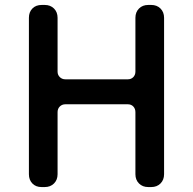

<svg xmlns="http://www.w3.org/2000/svg" viewBox="-20 -757 781 777"><path d="M148 0Q125 0 111 -14.5Q97 -29 97 -52V-685Q97 -708 111 -722.5Q125 -737 149 -737H161Q184 -737 198.5 -722.5Q213 -708 213 -685V-467Q213 -454 222 -445Q231 -436 245 -436H497Q511 -436 519.5 -445Q528 -454 528 -467V-685Q528 -708 542.5 -722.5Q557 -737 580 -737H592Q615 -737 629.5 -722.5Q644 -708 644 -685V-52Q644 -29 629.5 -14.5Q615 0 592 0H580Q557 0 542.5 -14.5Q528 -29 528 -52V-303Q528 -317 519.5 -326Q511 -335 497 -335H245Q231 -335 222 -326Q213 -317 213 -303V-52Q213 -29 198.5 -14.5Q184 0 161 0Z"/></svg>

Font: Chiron GoRound TC M
Style: Regular
Weight: 500
Designer: Ryoko NISHIZUKA 西塚涼子 (kana, bopomofo & ideographs); Paul D. Hunt (Latin, Greek & Cyrillic); Sandoll Communications 산돌커뮤니
Foundry: Adobe
Version: Version 1.000;hotconv 1.1.1;makeotfexe 2.6.0